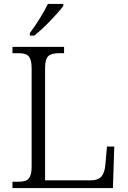

<svg xmlns="http://www.w3.org/2000/svg" viewBox="-20 -951 645 971"><path d="M43 -32H70Q96 -32 110.5 -37.5Q125 -43 132.5 -60Q140 -77 140 -111V-603Q140 -637 132.5 -654Q125 -671 110.5 -676.5Q96 -682 70 -682H43V-714H304V-682H278Q240 -682 224 -667Q208 -652 208 -605V-39H438Q477 -39 493.5 -59Q510 -79 513 -119L521 -210H558L551 0H43ZM131 -784Q154 -814 180.5 -856.5Q207 -899 222 -931H300V-921Q280 -893 233.5 -845Q187 -797 153 -771H131Z"/></svg>

Font: Noto Serif Light
Style: Regular
Weight: 300
Designer: Monotype Design Team
Foundry: Monotype Imaging Inc.
Version: Version 1.001